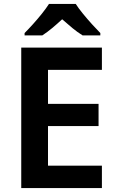

<svg xmlns="http://www.w3.org/2000/svg" viewBox="-20 -956 593 976"><path d="M498 0H88V-714H498V-601H224V-428H481V-315H224V-114H498ZM365 -936Q379 -914 401.5 -886.5Q424 -859 448 -832.5Q472 -806 490 -788V-776H400Q374 -792 348.5 -813Q323 -834 296 -858Q270 -834 245.5 -813.5Q221 -793 195 -776H105V-788Q124 -807 147.5 -833Q171 -859 193 -886.5Q215 -914 229 -936Z"/></svg>

Font: Noto Sans Oriya SemiBold
Style: Regular
Weight: 600
Version: Version 2.003